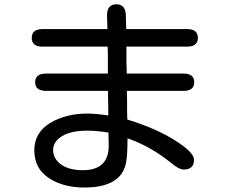

<svg xmlns="http://www.w3.org/2000/svg" viewBox="-20 -796 1040 877"><path d="M473.6 -380.9H190.4Q140.6 -380.9 140.6 -420.4Q140.6 -460 190.4 -460H472.7V-489.3V-550.8L471.7 -583H173.8Q125 -583 125 -623Q125 -663.1 173.8 -663.1H470.7L468.8 -725.6Q468.8 -776.4 511.7 -776.4Q551.8 -776.4 554.7 -729.5L556.6 -663.1H835Q883.8 -663.1 883.8 -623Q883.8 -583 835 -583H556.6L557.6 -576.2V-508.8L558.6 -484.4V-460H818.4Q867.2 -460 867.2 -420.4Q867.2 -380.9 818.4 -380.9H559.6L560.5 -336.9V-293L561.5 -250Q689.5 -210.9 777.8 -155.8Q866.2 -100.6 866.2 -66.4Q866.2 -21.5 818.4 -21.5Q797.9 -21.5 761.7 -51.8Q666 -128.9 562.5 -164.1Q562.5 -81.1 554.7 -47.9Q530.3 60.5 365.2 60.5Q267.6 60.5 202.1 16.6Q136.7 -27.3 136.7 -108.9Q136.7 -190.4 208.5 -233.9Q280.3 -277.3 378.9 -277.3Q417 -277.3 474.6 -268.6V-304.7L473.6 -342.8V-380.9ZM475.6 -190.4Q421.9 -199.2 377.9 -199.2Q304.7 -199.2 263.7 -174.3Q222.7 -149.4 222.7 -110.4Q222.7 -71.3 258.8 -44.9Q294.9 -18.6 358.4 -18.6Q476.6 -18.6 476.6 -130.9L475.6 -180.7V-190.4Z"/></svg>

Font: jf-openhuninn-1.0
Style: Regular
Weight: 400
Designer: [Kosugi Maru]
      Designed by Motoya company      

      [Varela Round]
      Joe Prince(Latin component); Avraham Co
Foundry: justfont CO.,LTD.
Version: 1.0